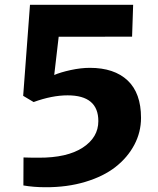

<svg xmlns="http://www.w3.org/2000/svg" viewBox="-20 -763 657 797"><path d="M168.9 14.2Q120.1 14.2 77.1 6.8L77.6 -109.4Q100.6 -108.4 140.6 -108.4Q258.3 -107.9 323.2 -150.1Q388.2 -192.4 388.2 -260.3Q388.2 -367.2 260.7 -367.2Q195.8 -367.2 119.6 -339.4L76.2 -365.2L104.5 -743.2H532.7L528.3 -610.8L223.6 -610.4L205.1 -451.7Q231 -462.9 273.4 -472.2Q315.9 -481.4 353 -481.4Q454.1 -481.4 509.8 -429Q565.4 -376.5 565.4 -273.9Q565.4 -214.4 537.6 -161.9Q509.8 -109.4 459.7 -70.1Q409.7 -30.8 334.2 -8.1Q258.8 14.6 168.9 14.2Z"/></svg>

Font: HaufeMerriweatherSans
Style: Bold
Weight: 700
Designer: Eben Sorkin
Foundry: Eben Sorkin
Version: Version 1.56